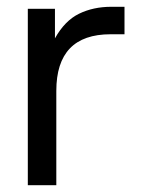

<svg xmlns="http://www.w3.org/2000/svg" viewBox="-20 -546 415 566"><path d="M62 -520H142V-433Q171 -485 213 -505.5Q255 -526 308 -526H347V-445H306Q146 -445 146 -278V0H62Z"/></svg>

Font: Aspekta 400
Style: Regular
Weight: 400
Designer: Ivo Dolenc
Version: Version 2.000